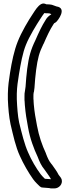

<svg xmlns="http://www.w3.org/2000/svg" viewBox="-20 -838 394 1074"><path d="M24 -281C26 -233 30 -186 39 -143C54 -80 67 -18 91 34C111 79 140 129 165 164C176 180 199 201 202 204C206 208 212 211 218 211C231 212 240 213 255 214L265 216H284C310 216 332 192 325 166C321 155 317 152 308 140C298 120 287 106 271 83C271 82 270 82 269 81C254 63 247 47 237 21V20C215 -27 198 -76 187 -135C179 -177 173 -209 169 -254L168 -269C168 -272 168 -278 167 -285V-299C167 -308 167 -316 169 -323C169 -324 170 -324 170 -325L173 -348V-349C175 -381 178 -415 182 -446C191 -512 199 -543 223 -592L224 -593C244 -639 259 -671 277 -699C279 -703 282 -706 283 -708C286 -709 291 -712 294 -715C303 -722 358 -793 296 -802L271 -811C270 -811 268 -812 266 -812C260 -813 251 -814 239 -814C231 -818 221 -821 210 -815C191 -804 179 -784 162 -758C141 -727 100 -659 79 -605C59 -555 46 -493 36 -430C30 -390 25 -360 24 -314ZM74 -283V-314C75 -356 80 -382 86 -422C96 -483 107 -543 125 -587C144 -635 185 -701 204 -730C214 -745 222 -758 228 -765C231 -764 233 -764 236 -764C240 -764 249 -764 257 -763L267 -759C266 -757 264 -756 264 -756C249 -747 239 -734 235 -726C215 -695 198 -659 178 -613C152 -560 141 -520 132 -452C128 -420 125 -385 123 -353L120 -332C117 -319 117 -311 117 -299V-278C117 -276 118 -273 118 -268V-266L119 -250C123 -203 129 -167 137 -125C148 -62 169 -7 191 40C201 66 210 88 230 112C247 137 258 150 265 164V165L262 164H260C250 163 240 163 231 162C222 153 211 142 207 136C183 104 155 57 137 14C117 -30 102 -92 87 -153C79 -191 76 -238 74 -283Z"/></svg>

Font: Hussar Pisanka
Style: Out
Weight: 400
Designer: Robert Jablonski
Foundry: Cannot Into Space Fonts
Version: Version 1.070